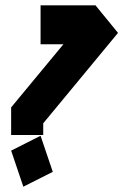

<svg xmlns="http://www.w3.org/2000/svg" viewBox="-20 -944 484 724"><path d="M133 -924H340L425 -820L143 -479V-435H107H22V-539L219 -777H133ZM133 -432 179 -296 68 -240 22 -376Z"/></svg>

Font: PatchSans
Style: PatchSans
Weight: 400
Version: Version 1.0